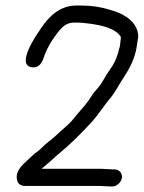

<svg xmlns="http://www.w3.org/2000/svg" viewBox="-20 -674 521 696"><path d="M395 -60H387C378 -60 361 -62 350 -62H131C138 -69 147 -76 153 -81C169 -94 181 -107 196 -119C237 -153 274 -190 310 -229C336 -257 360 -296 383 -322C395 -337 406 -357 415 -372C438 -409 468 -449 476 -508L481 -540V-541C481 -590 436 -620 396 -633L377 -639C349 -648 312 -654 274 -654H257C196 -654 157 -613 131 -575L119 -557C114 -550 36 -437 96 -430C132 -426 138 -467 143 -478L151 -496C158 -509 161 -516 169 -528C192 -559 209 -592 248 -592H265C272 -592 277 -591 281 -591L299 -589C349 -583 400 -571 418 -540V-535L415 -509C414 -502 413 -501 412 -498L408 -482C402 -460 391 -438 378 -421C363 -401 351 -374 338 -359L321 -339C315 -332 310 -322 302 -311C285 -287 264 -266 246 -243C228 -220 205 -205 181 -181C169 -170 148 -155 134 -141C128 -135 124 -131 120 -128C105 -118 88 -101 76 -90C62 -76 34 -54 42 -21C44 -8 56 0 70 0H341C350 0 368 2 379 2H387C404 2 420 -14 422 -30C424 -47 411 -60 395 -60Z"/></svg>

Font: PolanStronk
Style: BdIta
Weight: 700
Version: Version 1.0